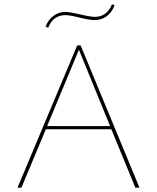

<svg xmlns="http://www.w3.org/2000/svg" viewBox="-20 -868 726 888"><path d="M495 -270H192L79 0H61L337 -658H353L625 0H606ZM489 -285 345 -638 198 -285ZM191 -744Q202 -776 227 -794.5Q252 -813 282 -813Q297 -813 319.5 -808Q342 -803 348 -802Q398 -790 419 -790Q474 -790 498 -848L510 -844Q498 -811 473.5 -793Q449 -775 417 -775Q396 -775 346 -787Q304 -798 282 -798Q255 -798 234.5 -783.5Q214 -769 203 -740Z"/></svg>

Font: Ysabeau Thin
Style: Regular
Weight: 200
Designer: Christian Thalmann (Catharsis Fonts)
Version: Version 0.003